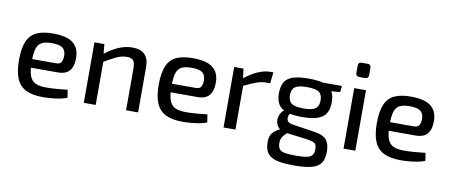

<svg xmlns="http://www.w3.org/2000/svg" viewBox="-75 -1011 3578 1525"><g transform="rotate(10 1714.0 -248.5)"><path d="M281 -500Q394 -500 444.5 -459.5Q495 -419 495 -340Q496 -274 466.5 -238Q437 -202 371 -202H89V-271H346Q379 -271 389 -292Q399 -313 399 -340Q398 -385 372.5 -404Q347 -423 285 -423Q234 -423 205 -408Q176 -393 164.5 -356Q153 -319 153 -252Q153 -177 167.5 -137.5Q182 -98 214.5 -83Q247 -68 301 -68Q339 -68 386.5 -71.5Q434 -75 473 -80L483 -17Q459 -7 425 -0.5Q391 6 355 9Q319 12 289 12Q203 12 151 -14Q99 -40 75 -96.5Q51 -153 51 -245Q51 -341 75 -397Q99 -453 150 -476.5Q201 -500 281 -500Z M922 -500Q1055 -500 1055 -366V0H958V-338Q958 -384 943 -401.5Q928 -419 892 -419Q849 -419 806 -398.5Q763 -378 703 -342L699 -407Q755 -452 811 -476Q867 -500 922 -500ZM697 -488 706 -394 713 -380V0H617V-488Z M1408 -500Q1521 -500 1571.5 -459.5Q1622 -419 1622 -340Q1623 -274 1593.5 -238Q1564 -202 1498 -202H1216V-271H1473Q1506 -271 1516 -292Q1526 -313 1526 -340Q1525 -385 1499.5 -404Q1474 -423 1412 -423Q1361 -423 1332 -408Q1303 -393 1291.5 -356Q1280 -319 1280 -252Q1280 -177 1294.5 -137.5Q1309 -98 1341.5 -83Q1374 -68 1428 -68Q1466 -68 1513.5 -71.5Q1561 -75 1600 -80L1610 -17Q1586 -7 1552 -0.5Q1518 6 1482 9Q1446 12 1416 12Q1330 12 1278 -14Q1226 -40 1202 -96.5Q1178 -153 1178 -245Q1178 -341 1202 -397Q1226 -453 1277 -476.5Q1328 -500 1408 -500Z M1819 -488 1831 -394 1840 -380V0H1744V-488ZM2058 -500 2048 -410H2017Q1976 -410 1933.5 -394Q1891 -378 1830 -348L1823 -407Q1876 -451 1930.5 -475.5Q1985 -500 2036 -500Z M2344 -500Q2423 -500 2469.5 -484.5Q2516 -469 2536 -434.5Q2556 -400 2556 -345Q2556 -292 2536 -257.5Q2516 -223 2469 -206.5Q2422 -190 2343 -190Q2263 -190 2216.5 -206.5Q2170 -223 2150 -257Q2130 -291 2130 -344Q2130 -400 2150 -434.5Q2170 -469 2217 -484.5Q2264 -500 2344 -500ZM2343 -431Q2273 -431 2246 -411.5Q2219 -392 2219 -345Q2219 -299 2246 -279Q2273 -259 2343 -259Q2413 -259 2439.5 -279Q2466 -299 2466 -345Q2466 -392 2439.5 -411.5Q2413 -431 2343 -431ZM2613 -488 2608 -438 2482 -427 2447 -488ZM2204 -221 2257 -214Q2241 -200 2235 -179Q2229 -158 2238 -141Q2247 -124 2278 -119L2460 -91Q2530 -82 2558 -48.5Q2586 -15 2586 47Q2586 106 2563.5 139Q2541 172 2489 186Q2437 200 2349 200Q2280 200 2234 192.5Q2188 185 2160.5 167.5Q2133 150 2121 122Q2109 94 2109 53Q2109 21 2118.5 -1Q2128 -23 2150 -40Q2172 -57 2207 -73L2270 -104L2312 -89L2264 -54Q2243 -39 2229.5 -24.5Q2216 -10 2209 5.5Q2202 21 2202 43Q2202 75 2214.5 92Q2227 109 2259 115Q2291 121 2348 121Q2405 121 2436 114.5Q2467 108 2479.5 91.5Q2492 75 2492 44Q2492 20 2485.5 7.5Q2479 -5 2461 -11.5Q2443 -18 2409 -23L2238 -45Q2205 -49 2186 -65.5Q2167 -82 2159.5 -104.5Q2152 -127 2155.5 -149.5Q2159 -172 2171.5 -192Q2184 -212 2204 -221Z M2807 -488V0H2712V-488ZM2782 -697Q2811 -697 2811 -668V-611Q2811 -582 2782 -582H2737Q2708 -582 2708 -611V-668Q2708 -697 2737 -697Z M3167 -500Q3280 -500 3330.5 -459.5Q3381 -419 3381 -340Q3382 -274 3352.5 -238Q3323 -202 3257 -202H2975V-271H3232Q3265 -271 3275 -292Q3285 -313 3285 -340Q3284 -385 3258.5 -404Q3233 -423 3171 -423Q3120 -423 3091 -408Q3062 -393 3050.5 -356Q3039 -319 3039 -252Q3039 -177 3053.5 -137.5Q3068 -98 3100.5 -83Q3133 -68 3187 -68Q3225 -68 3272.5 -71.5Q3320 -75 3359 -80L3369 -17Q3345 -7 3311 -0.5Q3277 6 3241 9Q3205 12 3175 12Q3089 12 3037 -14Q2985 -40 2961 -96.5Q2937 -153 2937 -245Q2937 -341 2961 -397Q2985 -453 3036 -476.5Q3087 -500 3167 -500Z"/></g></svg>

Font: Exo 2 Medium
Style: Regular
Weight: 500
Designer: Natanael Gama
Foundry: Natanael Gama
Version: Version 2.010